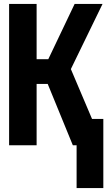

<svg xmlns="http://www.w3.org/2000/svg" viewBox="-20 -734 542 970"><path d="M26 0H165V-310H221L348 0H367V216H502V-133H445L338 -385L498 -714H357L224 -435H165V-714H26Z"/></svg>

Font: Noto Sans Mono ExtraCondensed ExtraBold
Style: Regular
Weight: 800
Width: 2
Designer: Monotype Design Team
Foundry: Monotype Imaging Inc.
Version: Version 2.014